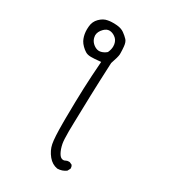

<svg xmlns="http://www.w3.org/2000/svg" viewBox="-195 -858 890 1001"><g transform="rotate(30 250.0 -358.0)"><path d="M183.6 -597.7Q167.5 -602.1 154.3 -615.2Q141.1 -628.4 137.7 -646Q136.2 -651.4 136.2 -656.7Q136.2 -679.7 157.2 -700.7Q172.4 -715.8 189.2 -715.8Q206.1 -715.8 222.7 -704.1Q241.7 -691.4 246.1 -666.5Q247.1 -660.2 247.1 -653.8Q247.1 -636.2 238.8 -617.7L237.3 -614.7L234.9 -612.8Q222.2 -602.1 205.1 -597.7Q199.7 -596.2 194.3 -596.2Q189 -596.2 183.6 -597.7ZM347.7 -18.6Q336.4 -18.6 330.1 -14.6Q323.7 -10.7 316.9 -10.7Q300.8 -10.7 289.1 -31.5Q277.3 -52.2 271.5 -82Q267.6 -102.1 267.6 -155.3Q267.6 -178.7 268.6 -208.5L272.9 -374.5Q274.9 -444.8 280.8 -573.7Q296.4 -618.7 297.4 -634.8Q297.4 -639.2 297.4 -644Q297.4 -659.2 295.4 -681.2Q293 -707 282.2 -718.8Q269.5 -732.4 252.4 -744.6Q235.4 -756.8 208.5 -759.3Q197.8 -760.3 190.9 -760.3Q184.1 -760.3 175.5 -760Q167 -759.8 153.8 -757.3Q129.4 -753.4 107.9 -731.9Q86.9 -710.9 84.5 -680.7Q83.5 -671.4 83.5 -663.6Q83.5 -655.8 84 -648.9Q86.4 -621.1 97.7 -599.6Q104 -587.9 115.7 -576.2Q127.4 -564.5 139.9 -556.9Q152.3 -549.3 170.4 -548.8Q173.3 -548.8 176.3 -548.8Q194.8 -548.8 217.3 -551.3L232.9 -552.7Q226.1 -462.9 223.1 -387.9Q220.2 -313 219.2 -202.6Q219.2 -189.9 219.2 -178.7Q219.2 -88.9 226.1 -54.2Q232.9 -19.5 257.3 10.3Q280.3 38.1 312.5 43.5Q341.3 43 363.8 26.4L372.6 9.8Q373 8.8 373 7.8Q373 -3.4 367.7 -11.2L353 -18.1Q350.1 -18.6 347.7 -18.6Z"/></g></svg>

Font: NaikaiFont
Style: ExtraLight
Weight: 200
Version: Version 1.89